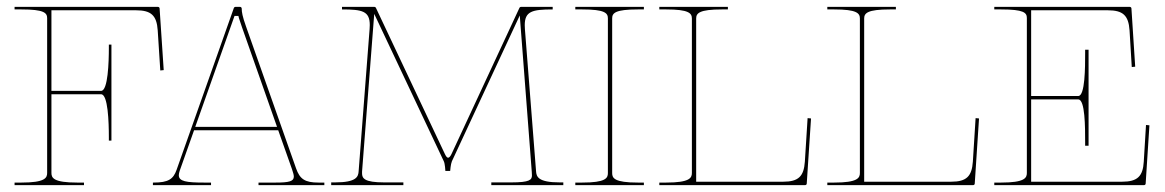

<svg xmlns="http://www.w3.org/2000/svg" viewBox="-20 -540 3398 560"><path d="M22.5 -520V-512.5H42.5C108.5 -512.5 117.5 -502.5 117.5 -487V-35.5C117.5 -21 111 -7.5 42.5 -7.5H22.5V0H225V-7.5H205C136.5 -7.5 130 -21 130 -35.5V-265H275C295 -265 297.5 -184 297.5 -140V-130H305V-410H297.5V-400C297.5 -359 295 -275 275 -275H130V-510H376.5C420.5 -510 437 -495.5 440 -451.5L447.5 -334.5L457.5 -335.5L445.5 -515.5C445.5 -517 444 -520 440.5 -520Z M549.5 -170 664 -493.5H675.5C675.5 -491 677.5 -485 686 -460L788 -170ZM426 0H595.5V-7.5H575C523.5 -7.5 501.5 -11 501.5 -29C501.5 -32.5 502.5 -36.5 504 -41.5L546 -160H791.5L831.5 -47C834.5 -37.5 837 -30.5 837 -25C837 -11.5 824.5 -7.5 784 -7.5H734V0H926V-7.5H909C869.5 -7.5 854.5 -17.5 843.5 -49L697.5 -463C687 -492.5 685 -505 685 -515C685 -517 683.5 -520 680 -520H666.5C665 -520 663 -519 662 -516.5L495 -44.5C485.5 -17.5 471 -7.5 428 -7.5H426Z M977.5 -520V-512.5C1037 -512.5 1058.5 -507.5 1058.5 -467C1058.5 -463.5 1058 -455.5 1058 -455.5L1026 -40.5C1025 -25 1020.5 -8 957 -8H946V0H1156.5V-8H1100.5C1042.5 -8 1036 -20 1036 -34.5V-39.5L1071.5 -499.5L1274.5 -69.5C1278 -62.5 1279 -41.5 1279 -41.5H1293C1293 -41.5 1294.5 -61.5 1298 -69.5L1496 -495L1531 -39C1531 -39 1531.5 -31 1531.5 -28.5C1531.5 -15.5 1525 -8 1471.5 -8H1413V0H1623V-8H1612.5C1549 -8 1544.5 -25 1543.5 -40.5L1511 -455C1511 -455 1510.5 -463 1510.5 -466.5C1510.5 -507 1532 -512.5 1592 -512.5V-520H1499.5C1498 -520 1496 -519 1495 -517L1297 -91C1293.5 -83.5 1290 -80 1287 -80C1284 -80 1281 -83.5 1277.5 -91L1076.5 -517C1075.5 -519 1073.5 -520 1072 -520Z M1858 0V-7.5H1840.5C1772 -7.5 1765.5 -20.5 1765.5 -35V-486.5C1765.5 -502 1774.5 -512.5 1840.5 -512.5H1858V-520H1658V-512.5H1678C1744 -512.5 1753 -502 1753 -486.5V-35C1753 -20.5 1746.5 -7.5 1678 -7.5H1658V0Z M1903 -520V-512.5H1923C1989 -512.5 1998 -501.5 1998 -486V-35.5C1998 -21 1991.5 -7.5 1923 -7.5H1903V0H2328C2329.5 0 2333 -1 2333 -4.5L2345.5 -194.5L2335.5 -195.5L2327.5 -68.5C2324.5 -26 2309.5 -10 2264 -10H2010.5V-486C2010.5 -501.5 2019.5 -512.5 2085.5 -512.5H2103V-520Z M2393 -520V-512.5H2413C2479 -512.5 2488 -501.5 2488 -486V-35.5C2488 -21 2481.5 -7.5 2413 -7.5H2393V0H2818C2819.5 0 2823 -1 2823 -4.5L2835.5 -194.5L2825.5 -195.5L2817.5 -68.5C2814.5 -26 2799.5 -10 2754 -10H2500.5V-486C2500.5 -501.5 2509.5 -512.5 2575.5 -512.5H2593V-520Z M3322.5 -175.5 3316 -68.5C3313.5 -26 3298 -10 3252.5 -10H2987.5V-250H3125C3145 -250 3145 -169 3145 -125V-115H3155V-395H3145V-385C3145 -344 3145 -260 3125 -260H2987.5V-510H3211C3255 -510 3271.5 -495.5 3274.5 -451.5L3281 -344.5L3291 -345.5L3280 -515.5C3280 -517 3278.5 -520 3275 -520H2880V-512.5H2900C2966 -512.5 2975 -503 2975 -487.5V-35.5C2975 -21 2968.5 -7.5 2900 -7.5H2880V0H3316.5C3318 0 3321.5 -1 3321.5 -4.5L3332.5 -174.5Z"/></svg>

Font: ZnikomitSC
Style: Regular
Weight: 100
Designer: gluk
Foundry: gluk
Version: Version 0.55